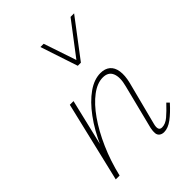

<svg xmlns="http://www.w3.org/2000/svg" viewBox="-203 -809 919 919"><g transform="rotate(-45 256.0 -349.5)"><path d="M365 4Q351 4 341.5 -3Q332 -10 330.5 -23Q329 -36 333 -56L390 -282Q403 -331 391 -360Q379 -389 342 -389Q304 -389 263.5 -358.5Q223 -328 185.5 -274.5Q148 -221 117 -150.5Q86 -80 67 0H47Q69 -88 102.5 -163.5Q136 -239 177 -294.5Q218 -350 262 -381Q306 -412 349 -412Q379 -412 397.5 -396.5Q416 -381 420.5 -351Q425 -321 415 -280L358 -59Q353 -40 356.5 -29.5Q360 -19 374 -19Q397 -19 420 -38.5Q443 -58 472 -89L484 -77Q451 -40 421.5 -18Q392 4 365 4ZM41 0 138 -408H163L66 0ZM297 -513 304 -527 438 -703H462L318 -513ZM297 -513 234 -703H256L315 -528L318 -513Z"/></g></svg>

Font: Ysabeau Infant Thin
Style: Italic
Weight: 250
Italic angle: -12°
Designer: Christian Thalmann (Catharsis Fonts)
Version: Version 2.001;gftools[0.9.30]; featfreeze: ss01,ss02,lnum